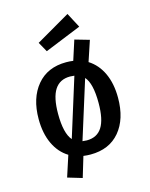

<svg xmlns="http://www.w3.org/2000/svg" viewBox="-136 -897 873 1116"><g transform="rotate(-15 300.0 -339.0)"><path d="M539 -265Q539 -137 476 -62Q413 13 300 13Q278 13 257 10L220 133L133 107L174 -19Q120 -52 90.5 -115Q61 -178 61 -264Q61 -390 124.5 -466Q188 -542 301 -542Q322 -542 343 -539L381 -657L468 -632L427 -509Q481 -475 510 -412.5Q539 -350 539 -265ZM178 -264Q178 -146 217 -102L327 -454Q311 -456 301 -456Q239 -456 208.5 -409Q178 -362 178 -264ZM422 -265Q422 -383 384 -425L274 -74Q290 -72 300 -72Q362 -72 392 -119Q422 -166 422 -265ZM428 -722 209 -633 176 -692 381 -811Z"/></g></svg>

Font: Fira Mono Medium
Style: Regular
Weight: 500
Designer: Carrois Corporate & Edenspiekermann AG
Foundry: Carrois Corporate GbR & Edenspiekermann AG
Version: Version 3.206